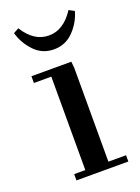

<svg xmlns="http://www.w3.org/2000/svg" viewBox="-125 -688 541 744"><g transform="rotate(-20 146.0 -315.5)"><path d="M25.9 -619.1 47.9 -630.9Q89.4 -564 150.9 -564Q211.4 -564 254.9 -630.9L276.9 -619.1Q264.6 -574.7 231.7 -540.8Q198.7 -506.8 150.9 -506.8Q103 -506.8 70.6 -540.8Q38.1 -574.7 25.9 -619.1ZM32.2 -411.1V-439H196.8L199.2 -411.1V-25.9H272V0H58.1V-25.9H104V-411.1Z"/></g></svg>

Font: Dehuti
Style: Bold
Weight: 700
Version: Version 1.2